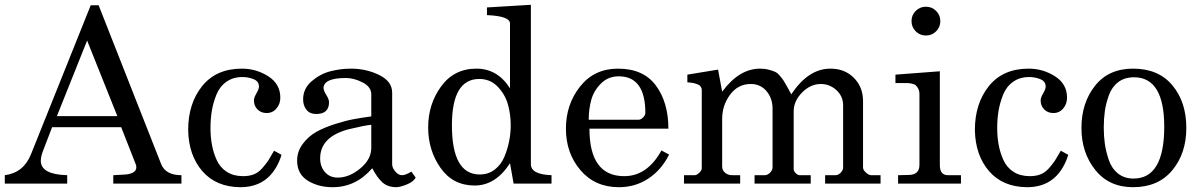

<svg xmlns="http://www.w3.org/2000/svg" viewBox="-28 -765 4992 800"><path d="M-8 -35Q70 -45 101 -122L350 -743H383L644 -80Q663 -35 728 -35V0H444V-35Q449 -35 471 -36.5Q493 -38 497 -38Q540 -43 540 -68L539 -77L477 -235H189L150 -133Q142 -111 142 -95Q142 -38 252 -35V0H-8ZM335 -596 209 -281H461Z M973 15Q872 14 815 -52Q758 -118 756 -223Q756 -334 814.5 -406.5Q873 -479 980 -479Q1040 -479 1090 -447Q1140 -415 1140 -358Q1140 -332 1124 -313Q1108 -294 1083 -294Q1060 -294 1045 -309Q1030 -324 1030 -347Q1030 -358 1040.5 -376Q1051 -394 1051 -404Q1051 -426 1029 -435Q1007 -444 982 -444Q943 -444 915 -424Q887 -404 873.5 -370Q860 -336 854.5 -302.5Q849 -269 849 -232Q849 -195 855 -162Q861 -129 875 -98Q889 -67 917 -49Q945 -31 985 -31Q1010 -31 1029.5 -38.5Q1049 -46 1065.5 -65Q1082 -84 1090 -96.5Q1098 -109 1114 -137L1145 -120Q1137 -92 1122 -67Q1074 15 973 15Z M1210 -96Q1210 -134 1233.5 -165.5Q1257 -197 1290 -215.5Q1323 -234 1369 -248.5Q1415 -263 1448.5 -269Q1482 -275 1519 -280V-372Q1519 -403 1483 -421.5Q1447 -440 1413 -440Q1322 -440 1320 -399Q1320 -388 1331.5 -369.5Q1343 -351 1343 -339Q1343 -290 1289 -290Q1263 -290 1249 -307.5Q1235 -325 1235 -351Q1235 -396 1270.5 -426.5Q1306 -457 1348.5 -468Q1391 -479 1434 -479Q1498 -479 1552 -452.5Q1606 -426 1606 -379V-81Q1606 -66 1619 -50.5Q1632 -35 1647 -35Q1662 -35 1686 -50L1704 -25Q1695 -8 1668.5 3Q1642 14 1624 15Q1588 15 1566 -4.5Q1544 -24 1523 -64Q1455 15 1358 15Q1298 15 1254 -12.5Q1210 -40 1210 -96ZM1306 -105Q1306 -71 1326 -48Q1346 -25 1379 -25Q1427 -25 1473 -63Q1519 -101 1519 -149V-245Q1494 -243 1427 -227Q1306 -196 1306 -105Z M1756 -234Q1756 -331 1810 -405Q1864 -479 1957 -479Q2045 -479 2097 -397V-667Q2097 -698 2001 -702V-734L2184 -745V-81Q2184 -38 2270 -35V0H2112L2097 -85Q2037 8 1950 8Q1859 8 1807.5 -65.5Q1756 -139 1756 -234ZM1855 -243Q1855 -38 1971 -38Q2007 -38 2033.5 -58.5Q2060 -79 2073.5 -111.5Q2087 -144 2093.5 -177Q2100 -210 2100 -243Q2100 -288 2088.5 -329.5Q2077 -371 2046 -403.5Q2015 -436 1969 -436Q1855 -436 1855 -243Z M2330 -229Q2330 -330 2389 -404.5Q2448 -479 2547 -479Q2653 -479 2705 -408.5Q2757 -338 2757 -229H2428Q2428 -31 2573 -31Q2669 -31 2728 -138L2760 -121Q2728 -57 2673.5 -21Q2619 15 2551 15Q2451 15 2390.5 -56Q2330 -127 2330 -229ZM2550 -447Q2506 -447 2476 -417Q2446 -387 2435.5 -348.5Q2425 -310 2425 -266H2632Q2642 -266 2651 -275Q2660 -284 2661 -294Q2661 -447 2550 -447Z M2822 -35H2868Q2876 -36 2886 -45.5Q2896 -55 2896 -64V-390Q2896 -397 2892.5 -402.5Q2889 -408 2885 -410.5Q2881 -413 2873.5 -415.5Q2866 -418 2861.5 -419Q2857 -420 2847.5 -421Q2838 -422 2836 -422V-454L2964 -475L2981 -383Q3052 -479 3139 -479Q3159 -479 3175.5 -474.5Q3192 -470 3202 -465.5Q3212 -461 3223 -447.5Q3234 -434 3238 -427.5Q3242 -421 3253.5 -400.5Q3265 -380 3269 -372Q3340 -479 3432 -479Q3492 -479 3530 -440.5Q3568 -402 3568 -344V-67Q3568 -57 3580 -46Q3592 -35 3602 -35H3641V0H3410V-35H3453Q3465 -35 3475 -45.5Q3485 -56 3485 -67V-326Q3485 -364 3457 -389.5Q3429 -415 3392 -415Q3349 -415 3314 -379.5Q3279 -344 3279 -301V-60Q3279 -52 3287.5 -43.5Q3296 -35 3304 -35H3350V0H3116V-35H3159Q3170 -35 3180.5 -45.5Q3191 -56 3191 -67V-312Q3191 -355 3166 -385Q3141 -415 3100 -415Q3047 -415 3014 -370.5Q2981 -326 2981 -269V-71Q2981 -55 2993.5 -45Q3006 -35 3022 -35H3056V0H2822Z M3714 -35 3757 -36Q3803 -36 3803 -78V-372Q3803 -386 3798 -395.5Q3793 -405 3787 -410Q3781 -415 3769 -417Q3757 -419 3749 -419Q3741 -419 3725.5 -419Q3710 -419 3703 -419V-454L3888 -468V-77Q3888 -35 3922 -35H3976V0H3714ZM3787.5 -634.5Q3770 -652 3770 -677Q3770 -702 3787.5 -719.5Q3805 -737 3830 -737Q3855 -737 3872.5 -719.5Q3890 -702 3890 -677Q3890 -652 3872.5 -634.5Q3855 -617 3830 -617Q3805 -617 3787.5 -634.5Z M4251 15Q4150 14 4093 -52Q4036 -118 4034 -223Q4034 -334 4092.5 -406.5Q4151 -479 4258 -479Q4318 -479 4368 -447Q4418 -415 4418 -358Q4418 -332 4402 -313Q4386 -294 4361 -294Q4338 -294 4323 -309Q4308 -324 4308 -347Q4308 -358 4318.5 -376Q4329 -394 4329 -404Q4329 -426 4307 -435Q4285 -444 4260 -444Q4221 -444 4193 -424Q4165 -404 4151.5 -370Q4138 -336 4132.5 -302.5Q4127 -269 4127 -232Q4127 -195 4133 -162Q4139 -129 4153 -98Q4167 -67 4195 -49Q4223 -31 4263 -31Q4288 -31 4307.5 -38.5Q4327 -46 4343.5 -65Q4360 -84 4368 -96.5Q4376 -109 4392 -137L4423 -120Q4415 -92 4400 -67Q4352 15 4251 15Z M4478 -232Q4478 -336 4534.5 -407.5Q4591 -479 4693 -479Q4799 -479 4857 -409.5Q4915 -340 4915 -232Q4915 -126 4856.5 -55.5Q4798 15 4693 15Q4593 15 4535.5 -57Q4478 -129 4478 -232ZM4571 -233Q4571 -198 4575.5 -166Q4580 -134 4592 -98.5Q4604 -63 4630.5 -42Q4657 -21 4695 -21Q4823 -21 4823 -237Q4823 -443 4697 -443Q4658 -443 4631.5 -423Q4605 -403 4592.5 -368.5Q4580 -334 4575.5 -302Q4571 -270 4571 -233Z"/></svg>

Font: Academico
Style: Regular
Weight: 400
Foundry: Steinberg Media Technologies GmbH
Version: Version 0.902